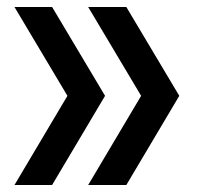

<svg xmlns="http://www.w3.org/2000/svg" viewBox="-20 -531 570 551"><path d="M233 0 385 -256 233 -511H342.5L494.5 -256L342.5 0ZM21.5 0 173.5 -256 21.5 -511H129.5L281.5 -256L129.5 0Z"/></svg>

Font: Overpass Medium
Style: Regular
Weight: 500
Designer: Delve Withrington, Dave Bailey, Thomas Jockin
Foundry: Delve Fonts LLC
Version: Version 4.000